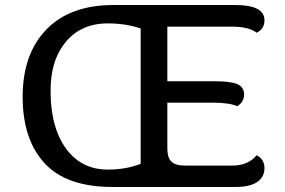

<svg xmlns="http://www.w3.org/2000/svg" viewBox="-20 -743 1131 763"><path d="M408 -650Q296 -650 234 -567Q181 -497 181 -383Q181 -226 252 -140Q312 -69 408 -69Q480 -69 539 -92V-630Q479 -650 408 -650ZM714 -85H904Q965 -85 1000 -126Q1031 -110 1031 -75Q1031 -40 1002.5 -20Q974 0 915 0H427Q244 0 157 -94.5Q70 -189 70 -358.5Q70 -528 164 -625.5Q258 -723 431 -723H916Q1031 -723 1031 -662Q1031 -628 1000 -613Q968 -637 904 -637H645V-420H835Q897 -420 923.5 -408.5Q950 -397 950 -367.5Q950 -338 923 -321Q891 -335 826 -335H645V-154Q645 -117 661 -101Q677 -85 714 -85Z"/></svg>

Font: Laila Medium
Style: Regular
Weight: 500
Designer: Hitesh Malaviya
Foundry: Indian Type Foundry
Version: Version 1.302;PS 1.0;hotconv 1.0.78;makeotf.lib2.5.61930; tt